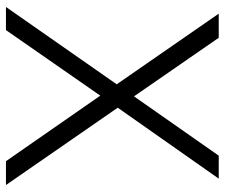

<svg xmlns="http://www.w3.org/2000/svg" viewBox="-75 -680 755 645"><g transform="rotate(90 302.5 -357.5)"><path d="M3.4 0 263.2 -372.1 25.9 -714.8H106.9L303.7 -430.2L502.9 -714.8H580.1L341.8 -375.5L601.6 0H521.5L301.3 -316.9L81.1 0Z"/></g></svg>

Font: Pontano Sans Light
Style: Regular
Weight: 300
Designer: Vernon Adams
Foundry: Vernon Adams
Version: Version 2.001